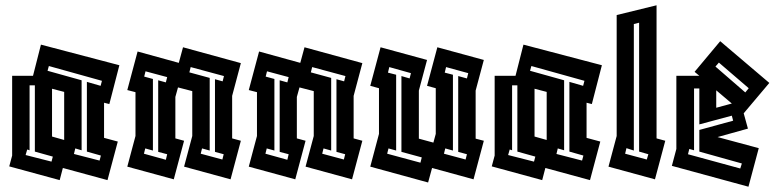

<svg xmlns="http://www.w3.org/2000/svg" viewBox="-20 -679 2948 727"><path d="M206 3 15 -49 26 -90V-392H105L135 -510L432 -432L394 -285L374 -290V-157L426 -143L387 3L218 -43ZM289 -375V-110L265 -117L260 -96L357 -71L362 -90L309 -105V-369L361 -354L366 -373L165 -429L160 -411ZM112 -105V-356H92V-110L83 -113L77 -92L175 -67L180 -86ZM177 -162 223 -149V-150V-331L177 -343Z M462 -48 493 -164V-330L462 -338L501 -484L657 -441L673 -500L892 -440L859 -316V-155L892 -146L853 0L677 -48L708 -164V-334L654 -348L644 -312V-155L677 -146L638 0ZM774 -109 745 -117 740 -97 822 -75 827 -95 794 -104V-379L823 -371L828 -391L702 -425L697 -405L774 -384ZM559 -109 530 -117 525 -97 608 -74 613 -95 579 -104V-375L608 -367L613 -387L531 -409L526 -389L559 -380Z M922 -48 953 -164V-330L922 -338L961 -484L1117 -441L1133 -500L1352 -440L1319 -316V-155L1352 -146L1313 0L1137 -48L1168 -164V-334L1114 -348L1104 -312V-155L1137 -146L1098 0ZM1234 -109 1205 -117 1200 -97 1282 -75 1287 -95 1254 -104V-379L1283 -371L1288 -391L1162 -425L1157 -405L1234 -384ZM1019 -109 990 -117 985 -97 1068 -74 1073 -95 1039 -104V-375L1068 -367L1073 -387L991 -409L986 -389L1019 -380Z M1382 -48 1415 -172V-345L1382 -354L1421 -500L1597 -452L1566 -336V-154L1621 -139L1630 -172V-345L1597 -354L1636 -500L1812 -452L1781 -336V-154L1812 -146L1773 0L1616 -43L1601 12ZM1500 -391 1531 -382 1536 -402 1454 -425 1449 -404 1480 -396V-109L1451 -117L1446 -97L1572 -63L1577 -83L1500 -104ZM1715 -391 1748 -382 1753 -402 1669 -425 1664 -404 1695 -396V-109L1666 -117L1661 -97L1743 -75L1748 -95L1715 -104Z M2033 3 1842 -49 1853 -90V-392H1932L1962 -510L2259 -432L2221 -285L2201 -290V-157L2253 -143L2214 3L2045 -43ZM2116 -375V-110L2092 -117L2087 -96L2184 -71L2189 -90L2136 -105V-369L2188 -354L2193 -373L1992 -429L1987 -411ZM1939 -105V-356H1919V-110L1910 -113L1904 -92L2002 -67L2007 -86ZM2004 -162 2050 -149V-150V-331L2004 -343Z M2284 -48 2315 -164V-622L2466 -659V-155L2499 -146L2460 0ZM2400 -593 2380 -588V-109L2352 -118L2347 -97L2429 -75L2435 -95L2400 -105Z M2524 -51 2541 -115V-392H2628L2610 -407L2707 -523L2893 -365L2796 -250L2812 -192L2697 -160L2853 -118L2814 28ZM2689 -427 2802 -329 2815 -345 2702 -442ZM2608 -110 2590 -115 2585 -95 2783 -41 2789 -60 2628 -105V-187L2756 -222L2751 -241L2628 -208V-344H2608ZM2692 -271 2751 -287 2692 -337Z"/></svg>

Font: Blaka Hollow
Style: Regular
Weight: 400
Designer: Mohamed Gaber
Foundry: Kief Type Foundry
Version: Version 1.003; ttfautohint (v1.8.4.7-5d5b)